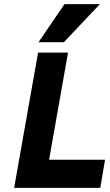

<svg xmlns="http://www.w3.org/2000/svg" viewBox="-20 -903 530 923"><path d="M460 -883 287 -700H165L290 -883ZM462 0H48L163 -650H307L216 -135H485Z"/></svg>

Font: Overused Grotesk
Style: Bold Italic
Weight: 700
Italic angle: -10°
Version: Version 0.003